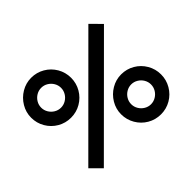

<svg xmlns="http://www.w3.org/2000/svg" viewBox="-162 -972 1223 1223"><g transform="rotate(-45 450.0 -360.0)"><path d="M60 -555Q60 -603 84.8 -644.5Q109.5 -686 151 -710.5Q192.5 -735 240 -735Q289 -735 330.2 -711Q371.5 -687 395.8 -645.5Q420 -604 420 -555Q420 -506 395.8 -464.5Q371.5 -423 330.2 -399Q289 -375 240 -375Q191 -375 149.8 -399Q108.5 -423 84.2 -464.5Q60 -506 60 -555ZM810.5 -649.5 160 0 90 -70 740.5 -720ZM329.5 -555Q329.5 -579 317.2 -599.5Q305 -620 284.5 -632.2Q264 -644.5 240 -644.5Q216 -644.5 195.5 -632.2Q175 -620 162.8 -599.5Q150.5 -579 150.5 -555Q150.5 -531 162.8 -510.5Q175 -490 195.5 -477.8Q216 -465.5 240 -465.5Q264 -465.5 284.5 -477.8Q305 -490 317.2 -510.5Q329.5 -531 329.5 -555ZM480.5 -165Q480.5 -213 505.2 -254.5Q530 -296 571.5 -320.5Q613 -345 660.5 -345Q709.5 -345 750.8 -321Q792 -297 816.2 -255.5Q840.5 -214 840.5 -165Q840.5 -116 816.2 -74.5Q792 -33 750.8 -9Q709.5 15 660.5 15Q611.5 15 570.2 -9Q529 -33 504.8 -74.5Q480.5 -116 480.5 -165ZM750 -165Q750 -189 737.8 -209.5Q725.5 -230 705 -242.2Q684.5 -254.5 660.5 -254.5Q637 -254.5 616.5 -242.2Q596 -230 583.8 -209.5Q571.5 -189 571.5 -165Q571.5 -141 583.8 -120.5Q596 -100 616.5 -87.8Q637 -75.5 660.5 -75.5Q684.5 -75.5 705 -87.8Q725.5 -100 737.8 -120.5Q750 -141 750 -165Z"/></g></svg>

Font: Hauora SemiBold
Style: Regular
Weight: 600
Designer: Wayne Shih
Foundry: WCYS
Version: Version 1.001